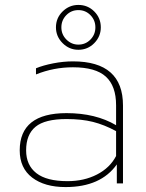

<svg xmlns="http://www.w3.org/2000/svg" viewBox="-20 -744 594 779"><path d="M207 -633Q207 -671 234 -697.5Q261 -724 298 -724Q336 -724 362.5 -697.5Q389 -671 389 -633Q389 -596 362.5 -569Q336 -542 298 -542Q261 -542 234 -569Q207 -596 207 -633ZM367 -633Q367 -662 347 -682.5Q327 -703 298 -703Q269 -703 249 -682.5Q229 -662 229 -633Q229 -604 249.5 -583.5Q270 -563 298 -563Q327 -563 347 -583.5Q367 -604 367 -633ZM60 -134Q60 -285 250 -285Q368 -285 451 -236V-317Q451 -395 409.5 -433Q368 -471 276 -471Q198 -471 126 -442V-467Q155 -479 196 -487Q237 -495 276 -495Q479 -495 479 -316V0H454V-77Q389 15 246 15Q161 15 110.5 -23.5Q60 -62 60 -134ZM451 -111V-212Q403 -238 357 -249.5Q311 -261 250 -261Q162 -261 124 -229.5Q86 -198 86 -134Q86 -74 127.5 -41.5Q169 -9 254 -9Q321 -9 373.5 -36Q426 -63 451 -111Z"/></svg>

Font: Prompt Thin
Style: Regular
Weight: 250
Designer: Katatrad Team
Foundry: CadsonDemak
Version: Version 1.001